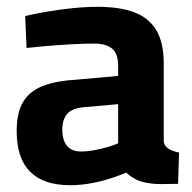

<svg xmlns="http://www.w3.org/2000/svg" viewBox="-20 -533 563 564"><path d="M186 11Q108 11 68.5 -28.5Q29 -68 29 -148Q29 -204 49 -235.5Q69 -267 108.5 -281.5Q148 -296 205 -299L327 -310V-340Q327 -376 309 -390.5Q291 -405 256 -405Q228 -405 191.5 -403Q155 -401 119.5 -398Q84 -395 58 -392L54 -486Q80 -492 116.5 -498.5Q153 -505 193 -509Q233 -513 267 -513Q331 -513 374 -497Q417 -481 439 -444.5Q461 -408 461 -346V-117Q463 -103 476 -95.5Q489 -88 506 -85L503 7Q487 7 471.5 7.5Q456 8 442 7.5Q428 7 417 5Q394 2 377.5 -7Q361 -16 351 -26Q335 -19 308 -10Q281 -1 249.5 5Q218 11 186 11ZM218 -88Q237 -88 258 -92Q279 -96 297.5 -101.5Q316 -107 327 -112V-227L225 -218Q192 -215 177.5 -198.5Q163 -182 163 -152Q163 -122 176.5 -105Q190 -88 218 -88Z"/></svg>

Font: Cairo Play
Style: Bold
Weight: 700
Version: Version 3.119